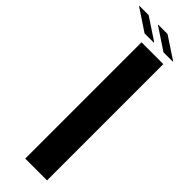

<svg xmlns="http://www.w3.org/2000/svg" viewBox="-399 -926 934 934"><g transform="rotate(45 68.5 -459.0)"><path d="M40 0V-800H190V0ZM20 -841 -93 -916V-918H-29L83 -844V-841ZM37 -916V-918H101L213 -844V-841H150Z"/></g></svg>

Font: Big Shoulders Display Black
Style: Regular
Weight: 900
Designer: Patric King
Foundry: XO Type Co
Version: Version 1.000; ttfautohint (v1.8.2)